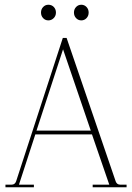

<svg xmlns="http://www.w3.org/2000/svg" viewBox="-20 -790 557 810"><path d="M184 -770Q198 -770 207 -760.5Q216 -751 216 -737Q216 -723 206.5 -713.5Q197 -704 184 -704Q171 -704 162 -713.5Q153 -723 153 -737Q153 -751 162 -760.5Q171 -770 184 -770ZM345 -713.5Q336 -704 323 -704Q310 -704 301 -713.5Q292 -723 292 -737Q292 -751 301 -760.5Q310 -770 323 -770Q336 -770 345 -760.5Q354 -751 354 -737Q354 -723 345 -713.5ZM3 0V-11H29Q43 -11 48 -25L245 -630H261L468 -25Q473 -11 487 -11H514V0H371V-11H441L368 -223H129L60 -11H123V0ZM134 -239H363L246 -582Z"/></svg>

Font: Arapey Thin-Display
Style: Regular
Weight: 100
Designer: Eduardo Rodriguez Tunni
Foundry: Eduardo Rodriguez Tunni
Version: Version 4.000